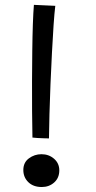

<svg xmlns="http://www.w3.org/2000/svg" viewBox="-20 -756 394 790"><path d="M181.5 -186.5Q175 -186.5 161 -187Q147 -187.5 133.8 -188.2Q120.5 -189 113.5 -190Q112.5 -238 112 -298.2Q111.5 -358.5 111.8 -422.2Q112 -486 112.8 -546.5Q113.5 -607 115.2 -656.5Q117 -706 119.5 -736L207.5 -732Q204 -704 200.5 -653.2Q197 -602.5 193.8 -539.5Q190.5 -476.5 187.8 -411Q185 -345.5 183.5 -286.8Q182 -228 181.5 -186.5ZM152 13.5Q117 13.5 96.5 -6.5Q76 -26.5 76 -56.5Q76 -87.5 99 -104.5Q122 -121.5 150.5 -121.5Q181 -121.5 202.5 -102.8Q224 -84 224 -55Q224 -24 203 -5.2Q182 13.5 152 13.5Z"/></svg>

Font: Grandstander Thin Light
Style: Regular
Weight: 300
Version: Version 1.200